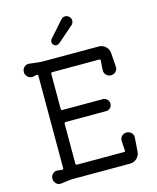

<svg xmlns="http://www.w3.org/2000/svg" viewBox="-138 -1044 945 1157"><g transform="rotate(-15 334.0 -466.0)"><path d="M403 -887 305 -802Q296 -795 287 -795Q277 -795 269 -803Q261 -811 261 -822Q261 -831 268 -840L355 -938Q366 -950 381 -950Q395 -950 406 -939Q416 -929 416 -915Q416 -897 403 -887ZM557 -178Q574 -178 587 -165.5Q600 -153 598 -135L592 -51Q591 -26 573 -8.5Q555 9 530 9H176Q157 9 137.5 12Q118 15 100 17Q81 20 67.5 7.5Q54 -5 54 -24Q54 -43 67.5 -55Q81 -67 100 -64Q105 -63 111 -62.5Q117 -62 123 -61H125Q133 -61 133 -69V-644Q133 -653 125 -653Q117 -653 109.5 -650.5Q102 -648 94 -648Q78 -648 66 -660.5Q54 -673 54 -689Q54 -708 67.5 -720.5Q81 -733 100 -730Q120 -728 141.5 -725Q163 -722 182 -722H530Q555 -722 573 -704.5Q591 -687 592 -662L598 -578Q600 -561 587.5 -548Q575 -535 557 -535Q540 -535 528 -547Q516 -559 516 -575Q516 -589 517.5 -604.5Q519 -620 520 -636V-638Q520 -645 512 -645H220Q211 -645 211 -636V-418Q211 -409 220 -409H471Q487 -409 498 -398Q509 -387 509 -371Q509 -355 498 -344.5Q487 -334 471 -334H220Q211 -334 211 -325V-77Q211 -68 220 -68H512Q522 -68 520 -77Q519 -94 517.5 -109.5Q516 -125 516 -138Q516 -155 528 -166.5Q540 -178 557 -178Z"/></g></svg>

Font: Kiwi Maru
Style: Regular
Weight: 400
Designer: Hiroki-Chan
Version: Version 1.100